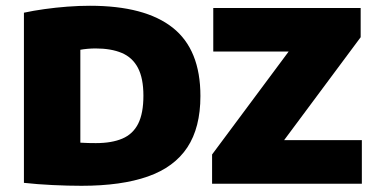

<svg xmlns="http://www.w3.org/2000/svg" viewBox="-20 -622 1276 650"><path d="M256 7Q210.5 7 158.2 4.5Q106 2 61 -3V-579Q93 -586 130.8 -591.2Q168.5 -596.5 208 -599.5Q247.5 -602.5 284.5 -602.5Q471 -602.5 564.8 -528.2Q658.5 -454 658.5 -297Q658.5 -190 614.2 -123Q570 -56 480.5 -24.5Q391 7 256 7ZM304.5 -137.5Q358.5 -137.5 394.2 -152.8Q430 -168 447.8 -203.2Q465.5 -238.5 465.5 -298Q465.5 -357 447 -392.2Q428.5 -427.5 392.2 -442.8Q356 -458 303.5 -458Q291 -458 276.8 -456.8Q262.5 -455.5 252 -453.5V-139Q266.5 -138 279.5 -137.8Q292.5 -137.5 304.5 -137.5ZM698 0V-99L979.5 -477.5V-447.5H702V-595H1201V-496L919.5 -117.5V-147.5H1205V0Z"/></svg>

Font: Encode Sans SC Condensed Thin ExtraBold
Style: Regular
Weight: 800
Version: Version 3.002